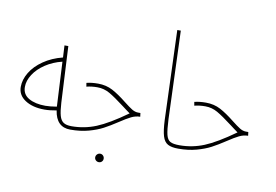

<svg xmlns="http://www.w3.org/2000/svg" viewBox="-89 -863 1699 1183"><g transform="rotate(10 761.0 -271.0)"><path d="M406 -6Q406 5 386 5Q298 5 283 -97Q241 -89 208 -89Q134 -89 87 -119.5Q40 -150 40 -202Q40 -247 67 -292Q94 -337 145.5 -372.5Q197 -408 265 -425L261 -500H285L303 -149Q306 -96 314 -68Q322 -40 339.5 -28.5Q357 -17 390 -17Q406 -17 406 -6ZM209 -113Q238 -113 280 -120V-127L266 -399Q208 -385 162 -354.5Q116 -324 90.5 -284.5Q65 -245 65 -206Q65 -159 105.5 -136Q146 -113 209 -113Z M390 -17Q470 -17 543.5 -47Q617 -77 729 -157Q714 -168 702.5 -176.5Q691 -185 682 -192Q619 -240 583 -260.5Q547 -281 506 -281Q469 -281 438 -273L434 -296Q465 -304 506 -304Q557 -304 597.5 -282.5Q638 -261 688 -221Q721 -195 740.5 -183Q760 -171 779 -171H794L797 -148Q769 -148 741.5 -134.5Q714 -121 672 -93Q625 -62 588 -42.5Q551 -23 500 -9Q449 5 386 5ZM567 146Q567 135 575 127Q583 119 594 119Q605 119 612.5 127Q620 135 620 146Q620 157 612.5 164.5Q605 172 594 172Q583 172 575 164.5Q567 157 567 146Z M949 -154 929 -714H951L971 -165Q974 -97 981.5 -67Q989 -37 1007 -27Q1025 -17 1065 -17Q1081 -17 1081 -6Q1081 5 1061 5Q1019 5 996 -7.5Q973 -20 962.5 -54Q952 -88 949 -154Z M1065 -17Q1145 -17 1218.5 -47Q1292 -77 1404 -157Q1389 -168 1377.5 -176.5Q1366 -185 1357 -192Q1294 -240 1258 -260.5Q1222 -281 1181 -281Q1144 -281 1113 -273L1109 -296Q1140 -304 1181 -304Q1232 -304 1272.5 -282.5Q1313 -261 1363 -221Q1396 -195 1415.5 -183Q1435 -171 1454 -171H1469L1472 -148Q1444 -148 1416.5 -134.5Q1389 -121 1347 -93Q1300 -62 1263 -42.5Q1226 -23 1175 -9Q1124 5 1061 5Z"/></g></svg>

Font: Noto Sans Arabic CondThin
Style: Regular
Weight: 250
Width: 3
Designer: Nadine Chahine
Foundry: Monotype Imaging Inc.
Version: Version 1.001